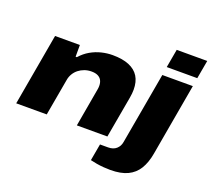

<svg xmlns="http://www.w3.org/2000/svg" viewBox="-151 -920 1455 1324"><g transform="rotate(20 576.5 -257.5)"><path d="M15 0 108 -528H290V-442H299Q330 -477 367.5 -498.5Q405 -520 446 -530Q487 -540 527 -540Q600 -540 648 -520Q696 -500 720 -461.5Q744 -423 744 -365Q744 -351 742.5 -336Q741 -321 738 -304L684 0H460L510 -285Q511 -291 511.5 -297Q512 -303 512 -309Q512 -331 503.5 -348Q495 -365 476.5 -374.5Q458 -384 429 -384Q402 -384 378 -375.5Q354 -367 335 -352Q316 -337 303.5 -316Q291 -295 287 -271L239 0ZM905 -590 929 -725H1153L1129 -590ZM781 210Q759 210 732 208Q705 206 679 201.5Q653 197 633 192L655 69H714Q752 69 774.5 49Q797 29 802 -2L895 -528H1119L1026 1Q1014 70 985.5 116.5Q957 163 907.5 186.5Q858 210 781 210Z"/></g></svg>

Font: Archivo Expanded Black
Style: Italic
Weight: 900
Width: 7
Italic angle: -10°
Designer: Hector Gatti
Foundry: Omnibus-Type
Version: Version 2.001